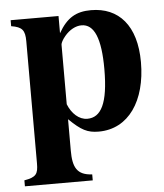

<svg xmlns="http://www.w3.org/2000/svg" viewBox="-50 -518 656 767"><g transform="rotate(-5 278.0 -134.0)"><path d="M214 -346C214 -352 221 -366 232 -379C252 -403 277 -416 300 -416C351 -416 376 -357 376 -234C376 -96 346 -42 291 -42C258 -42 229 -69 214 -107ZM212 -461H20V-437C64 -430 75 -416 75 -372V118C75 160 67 173 19 181V205H291V181C230 178 214 146 214 79V-47C262 0 287 13 332 13C452 13 524 -94 524 -249C524 -396 454 -473 343 -473C284 -473 246 -452 212 -392Z"/></g></svg>

Font: XITS
Style: Bold
Weight: 700
Designer: MicroPress Inc., with final additions and corrections provided by Coen Hoffman, Elsevier (retired)
Version: Version 1.302